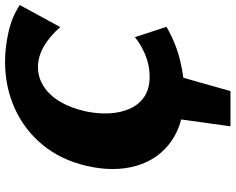

<svg xmlns="http://www.w3.org/2000/svg" viewBox="-104 -610 910 741"><g transform="rotate(-90 350.5 -240.0)"><path d="M233 195 265 -35H434L369 195ZM362 17Q247 17 176 -33Q105 -83 80.5 -168.5Q56 -254 80 -359Q103 -459 161 -529.5Q219 -600 302 -637.5Q385 -675 482 -675Q538 -675 597.5 -661.5Q657 -648 701 -618L616 -462Q578 -505 539.5 -526.5Q501 -548 462 -548Q421 -548 386.5 -525.5Q352 -503 328 -462.5Q304 -422 291 -365Q281 -319 283 -274.5Q285 -230 300.5 -194.5Q316 -159 346.5 -138Q377 -117 425 -117Q469 -117 509.5 -134Q550 -151 577 -174L617 -52Q553 -15 485.5 1Q418 17 362 17Z"/></g></svg>

Font: Ysabeau Infant Black
Style: Italic
Weight: 900
Italic angle: -12°
Designer: Christian Thalmann (Catharsis Fonts)
Version: Version 2.001;gftools[0.9.30]; featfreeze: ss01,ss02,lnum